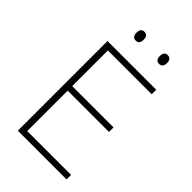

<svg xmlns="http://www.w3.org/2000/svg" viewBox="-265 -990 1081 1081"><g transform="rotate(45 275.5 -449.0)"><path d="M184 -863C184 -843 192 -828 212 -828C235 -828 241 -843 241 -863C241 -883 235 -898 212 -898C192 -898 184 -883 184 -863ZM370 -863C370 -843 378 -828 397 -828C420 -828 427 -843 427 -863C427 -883 420 -898 397 -898C378 -898 370 -883 370 -863ZM490 0V-36H141V-358H470V-394H141V-678H490V-714H102V0Z"/></g></svg>

Font: Noto Sans Telugu ExtraLight
Style: Regular
Weight: 200
Designer: Jelle Bosma - Monotype Design Team
Foundry: Monotype Imaging Inc.
Version: Version 2.005